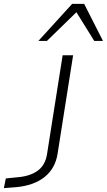

<svg xmlns="http://www.w3.org/2000/svg" viewBox="-172 -777 551 990"><path d="M-152 193 -142 143 -82 137Q-19 132 20.5 104.5Q60 77 70 21L151 -492H205L125 15Q119 54 102 84Q85 114 57.5 136Q30 158 -7 171Q-44 184 -88 188ZM26 -566 200 -757H262L359 -566H314L222 -714L70 -566Z"/></svg>

Font: Nunito Sans 7pt Expanded ExtraLight
Style: Italic
Weight: 250
Width: 7
Italic angle: -9°
Designer: Vernon Adams
Foundry: Vernon Adams
Version: Version 3.101;gftools[0.9.27]